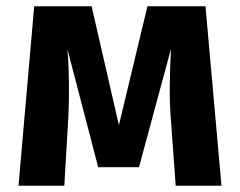

<svg xmlns="http://www.w3.org/2000/svg" viewBox="-20 -592 765 612"><path d="M635 -572H450L359 -193L272 -572H89L39 0H185L198 -221C201 -292 201 -360 195 -435L293 -59H423L525 -436C521 -352 519 -292 524 -220L540 0H686Z"/></svg>

Font: Glow Sans SC Normal
Style: Bold
Weight: 700
Designer: Ryoko NISHIZUKA (kana, bopomofo & ideographs); Paul D. Hunt (Latin, Greek & Cyrillic); Sandoll Communications, Soo-young
Version: Version 0.93